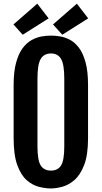

<svg xmlns="http://www.w3.org/2000/svg" viewBox="-20 -1039 564 1066"><path d="M263.2 7.3Q232.9 7.3 197 -1.5Q161.1 -10.3 128.9 -38.1Q96.7 -65.9 76.2 -121.8Q55.7 -177.7 55.7 -271.5V-566.9Q55.7 -642.1 69.6 -692.1Q83.5 -742.2 106.2 -772.2Q128.9 -802.2 156.5 -817.1Q184.1 -832 211.9 -836.7Q239.7 -841.3 263.2 -841.3Q285.6 -841.3 313.2 -836.9Q340.8 -832.5 368.2 -818.1Q395.5 -803.7 418.2 -773.9Q440.9 -744.1 454.8 -693.8Q468.8 -643.6 468.8 -566.9V-271.5Q468.8 -178.7 447.3 -123Q425.8 -67.4 393.1 -39.3Q360.4 -11.2 325.4 -2Q290.5 7.3 263.2 7.3ZM263.2 -91.8Q300.8 -91.8 318.8 -120.1Q336.9 -148.4 336.9 -226.1V-602.1Q336.9 -682.1 318.8 -712.2Q300.8 -742.2 263.2 -742.2Q224.6 -742.2 206.3 -712.2Q188 -682.1 188 -602.1V-226.1Q188 -148.4 206.3 -120.1Q224.6 -91.8 263.2 -91.8ZM54.7 -903.3 187 -1018.6 250 -937 106 -846.2ZM274.4 -903.3 406.7 -1018.6 469.7 -937 325.7 -846.2Z"/></svg>

Font: Fjalla One
Style: Regular
Weight: 400
Designer: Irina Smirnova, Eben Sorkin
Foundry: Sorkin Type
Version: Version 1.002; ttfautohint (v1.8.4.7-5d5b);gftools[0.9.25]